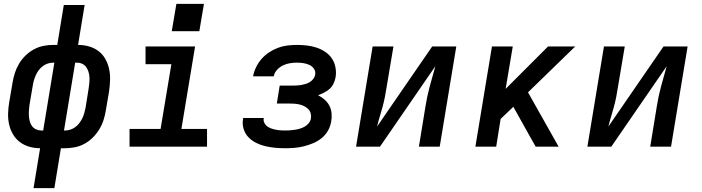

<svg xmlns="http://www.w3.org/2000/svg" viewBox="-20 -761 3640 996"><path d="M154 215 188 8Q159 8 131.5 0Q104 -8 82.5 -24.5Q61 -41 47 -65Q33 -89 27 -116.5Q21 -144 22 -173.5Q23 -203 28 -232L45 -332Q49 -357 57 -382Q65 -407 78.5 -430Q92 -453 112 -472.5Q132 -492 156 -505Q180 -518 205.5 -523Q231 -528 256 -528H277L311 -735H419L385 -528Q415 -528 442.5 -520Q470 -512 491.5 -495.5Q513 -479 526.5 -455Q540 -431 546 -403.5Q552 -376 551 -346.5Q550 -317 546 -288L529 -188Q525 -163 517 -138Q509 -113 495 -90Q481 -67 461.5 -47.5Q442 -28 418 -15Q394 -2 368 3Q342 8 317 8H296L262 215ZM194 -84H204L262 -436H256Q242 -436 228 -431.5Q214 -427 202 -418Q190 -409 181 -397Q172 -385 166 -371.5Q160 -358 156 -344.5Q152 -331 150 -317L133 -217Q131 -202 130 -187.5Q129 -173 130 -159Q131 -145 134.5 -131.5Q138 -118 146 -107Q154 -96 167 -90Q180 -84 194 -84ZM312 -84H317Q331 -84 345 -88.5Q359 -93 371 -102Q383 -111 392 -123Q401 -135 407.5 -148.5Q414 -162 417.5 -175.5Q421 -189 424 -203L440 -303Q442 -318 443.5 -332.5Q445 -347 444 -361Q443 -375 439 -388.5Q435 -402 427 -413Q419 -424 406.5 -430Q394 -436 379 -436H370Z M652 0V-92H813L869 -428H735V-520H992L921 -92H1054V0ZM871 -599 895 -741H1038L1014 -599Z M1459 8Q1432 8 1406 5.5Q1380 3 1355 -3Q1330 -9 1307.5 -20.5Q1285 -32 1268 -50Q1251 -68 1243.5 -93Q1236 -118 1241 -144Q1241 -146 1241 -147Q1241 -148 1242 -149H1348Q1348 -149 1348 -148.5Q1348 -148 1348 -148Q1346 -135 1351 -124Q1356 -113 1365.5 -106Q1375 -99 1386 -95Q1397 -91 1409 -88.5Q1421 -86 1433.5 -85Q1446 -84 1459 -84Q1472 -84 1485 -85Q1498 -86 1511 -88Q1524 -90 1537 -94Q1550 -98 1562 -105Q1574 -112 1582.5 -123Q1591 -134 1593 -147Q1595 -161 1591.5 -173.5Q1588 -186 1579 -195Q1570 -204 1558.5 -210Q1547 -216 1534 -219Q1521 -222 1507.5 -223Q1494 -224 1481 -224H1416L1431 -317H1496Q1508 -317 1519.5 -317.5Q1531 -318 1542.5 -320Q1554 -322 1565.5 -325.5Q1577 -329 1587.5 -335.5Q1598 -342 1605.5 -352Q1613 -362 1615 -373Q1618 -391 1608.5 -404.5Q1599 -418 1584.5 -424.5Q1570 -431 1553.5 -433.5Q1537 -436 1520 -436Q1502 -436 1483.5 -433Q1465 -430 1447.5 -421.5Q1430 -413 1416.5 -398Q1403 -383 1400 -365H1293Q1297 -389 1308.5 -412.5Q1320 -436 1337 -455.5Q1354 -475 1376 -489.5Q1398 -504 1422 -513Q1446 -522 1471 -525Q1496 -528 1520 -528Q1546 -528 1572 -525Q1598 -522 1622 -514Q1646 -506 1667 -492Q1688 -478 1701.5 -458Q1715 -438 1720 -412.5Q1725 -387 1721 -361Q1718 -344 1710.5 -328Q1703 -312 1690.5 -300.5Q1678 -289 1662 -281Q1646 -273 1630 -267Q1648 -258 1663.5 -244.5Q1679 -231 1688.5 -213Q1698 -195 1700 -173.5Q1702 -152 1698 -130Q1694 -106 1681.5 -83.5Q1669 -61 1648.5 -44.5Q1628 -28 1604 -18Q1580 -8 1556 -2Q1532 4 1507.5 6Q1483 8 1459 8Z M1827 0 1913 -520H2021L1986 -312Q1982 -286 1977 -260Q1972 -234 1965 -208Q1958 -182 1950 -156Q1942 -130 1936 -104H1935Q1935 -104 1935 -103.5Q1935 -103 1935 -103L2222 -520H2347L2261 0H2153L2187 -208Q2191 -234 2196.5 -260Q2202 -286 2209 -312Q2216 -338 2223.5 -364Q2231 -390 2238 -416Q2238 -416 2238 -416.5Q2238 -417 2238 -417L1951 0Z M2446 0 2532 -520H2640L2603 -300L2823 -520H2964L2719 -282L2878 0H2759L2734 -44L2643 -207L2577 -144L2554 0Z M3027 0 3113 -520H3221L3186 -312Q3182 -286 3177 -260Q3172 -234 3165 -208Q3158 -182 3150 -156Q3142 -130 3136 -104H3135Q3135 -104 3135 -103.5Q3135 -103 3135 -103L3422 -520H3547L3461 0H3353L3387 -208Q3391 -234 3396.5 -260Q3402 -286 3409 -312Q3416 -338 3423.5 -364Q3431 -390 3438 -416Q3438 -416 3438 -416.5Q3438 -417 3438 -417L3151 0Z"/></svg>

Font: Iosevka SS04 SmBd Ex Obl
Style: Regular
Weight: 600
Width: 7
Italic angle: -9°
Monospace: yes
Designer: Belleve Invis
Foundry: Belleve Invis
Version: Version 19.0.0; ttfautohint (v1.8.4)